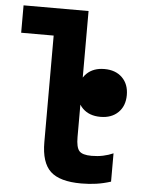

<svg xmlns="http://www.w3.org/2000/svg" viewBox="-53 -772 606 824"><g transform="rotate(5 250.0 -360.0)"><path d="M328 10Q235 10 195 -27.5Q155 -65 155 -153V-612H15V-730H295V-187Q295 -143 308.5 -127.5Q322 -112 362 -112Q388 -112 411.5 -117Q435 -122 455 -131V-9Q424 1 393 5.5Q362 10 328 10ZM385 -282Q337 -282 308.5 -310Q280 -338 280 -385Q280 -432 308.5 -460Q337 -488 385 -488Q433 -488 461.5 -460Q490 -432 490 -385Q490 -338 461.5 -310Q433 -282 385 -282Z"/></g></svg>

Font: M PLUS 1 Code
Style: Bold
Weight: 700
Designer: Coji Morishita
Foundry: UNDERFOREST DESIGN
Version: Version 1.002